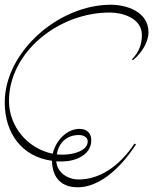

<svg xmlns="http://www.w3.org/2000/svg" viewBox="-20 -757 648 812"><path d="M549 -150C483 -51 399 2 313 2C265 2 221 -28 218 -75C225 -74 233 -74 241 -74C297 -74 366 -100 366 -164C366 -197 344 -212 316 -212C264 -212 216 -164 203 -107C97 -128 18 -222 18 -330C18 -536 227 -704 444 -704C497 -704 580 -681 580 -609C580 -571 569 -538 538 -506L542 -502C587 -540 608 -586 608 -620C608 -710 511 -737 449 -737C227 -737 0 -537 0 -324C0 -193 73 -94 200 -77C201 -3 242 35 308 35C436 35 534 -114 555 -146ZM314 -186C331 -186 351 -178 351 -159C351 -120 292 -103 247 -103C238 -103 229 -103 220 -104C228 -151 260 -186 314 -186Z"/></svg>

Font: Stalemate
Style: Regular
Weight: 400
Designer: Astigmatic (AOETI)
Foundry: Astigmatic (AOETI)
Version: Version 001.000